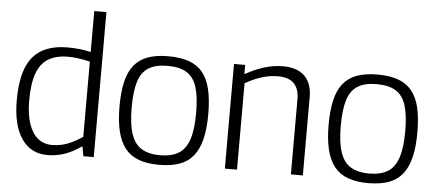

<svg xmlns="http://www.w3.org/2000/svg" viewBox="-50 -853 2226 976"><g transform="rotate(5 1062.5 -365.0)"><path d="M403 0 394 -50Q348 -18 306 -4Q264 10 220 10Q135 10 88 -58.5Q41 -127 41 -254Q41 -355 66 -419Q91 -483 143.5 -513.5Q196 -544 276 -544Q304 -544 334 -541Q364 -538 394 -531V-740H456V0ZM394 -98V-482Q360 -490 332.5 -493.5Q305 -497 282 -497Q221 -497 181.5 -473Q142 -449 123 -397Q104 -345 104 -258Q104 -188 120.5 -139.5Q137 -91 167 -67Q197 -43 239 -43Q265 -43 289 -48.5Q313 -54 338.5 -66Q364 -78 394 -98Z M564 -268Q564 -341 576 -393Q588 -445 614.5 -478.5Q641 -512 684 -528Q727 -544 790 -544Q853 -544 896.5 -528Q940 -512 966.5 -478.5Q993 -445 1005 -393Q1017 -341 1017 -268Q1017 -194 1004 -141Q991 -88 964 -54.5Q937 -21 894 -5.5Q851 10 790 10Q730 10 687 -5.5Q644 -21 617 -54.5Q590 -88 577 -141Q564 -194 564 -268ZM626 -268Q626 -184 643 -133.5Q660 -83 696.5 -61Q733 -39 790 -39Q849 -39 885 -61Q921 -83 938 -133.5Q955 -184 955 -268Q955 -351 939.5 -400.5Q924 -450 888 -472.5Q852 -495 790 -495Q729 -495 693 -472.5Q657 -450 641.5 -400.5Q626 -351 626 -268Z M1125 0V-534H1182V-487Q1215 -505 1245.5 -517.5Q1276 -530 1308.5 -537Q1341 -544 1377 -544Q1424 -544 1456.5 -527.5Q1489 -511 1506 -479Q1523 -447 1523 -400V0H1462V-385Q1462 -436 1435.5 -463.5Q1409 -491 1354 -491Q1324 -491 1296.5 -485Q1269 -479 1242 -468Q1215 -457 1187 -441V0Z M1631 -268Q1631 -341 1643 -393Q1655 -445 1681.5 -478.5Q1708 -512 1751 -528Q1794 -544 1857 -544Q1920 -544 1963.5 -528Q2007 -512 2033.5 -478.5Q2060 -445 2072 -393Q2084 -341 2084 -268Q2084 -194 2071 -141Q2058 -88 2031 -54.5Q2004 -21 1961 -5.5Q1918 10 1857 10Q1797 10 1754 -5.5Q1711 -21 1684 -54.5Q1657 -88 1644 -141Q1631 -194 1631 -268ZM1693 -268Q1693 -184 1710 -133.5Q1727 -83 1763.5 -61Q1800 -39 1857 -39Q1916 -39 1952 -61Q1988 -83 2005 -133.5Q2022 -184 2022 -268Q2022 -351 2006.5 -400.5Q1991 -450 1955 -472.5Q1919 -495 1857 -495Q1796 -495 1760 -472.5Q1724 -450 1708.5 -400.5Q1693 -351 1693 -268Z"/></g></svg>

Font: Georama ExtraCondensed Thin Light
Style: Regular
Weight: 300
Version: Version 1.001